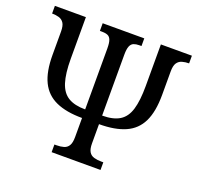

<svg xmlns="http://www.w3.org/2000/svg" viewBox="-124 -851 1027 989"><g transform="rotate(20 389.5 -357.0)"><path d="M256 0V-42H268Q290 -42 307 -47Q324 -52 333.5 -67.5Q343 -83 343 -114V-219Q256 -219 199.5 -244.5Q143 -270 116 -325.5Q89 -381 89 -472V-600Q89 -632 79 -647Q69 -662 52 -667Q35 -672 14 -672V-714H184V-486Q184 -405 199.5 -356.5Q215 -308 250 -287Q285 -266 343 -266V-599Q343 -631 337 -646.5Q331 -662 318.5 -667Q306 -672 288 -672H276V-714H504V-672H491Q474 -672 461.5 -667Q449 -662 442.5 -646.5Q436 -631 436 -599V-266Q496 -266 531 -287.5Q566 -309 580.5 -357.5Q595 -406 595 -486V-714H765V-672Q745 -672 727.5 -667Q710 -662 700 -647Q690 -632 690 -600V-472Q690 -380 663 -324.5Q636 -269 579.5 -244Q523 -219 436 -219V-114Q436 -83 445.5 -67.5Q455 -52 473 -47Q491 -42 512 -42H524V0Z"/></g></svg>

Font: Noto Serif SemiCondensed
Style: Regular
Weight: 400
Width: 4
Designer: Monotype Design Team
Foundry: Monotype Imaging Inc.
Version: Version 2.013